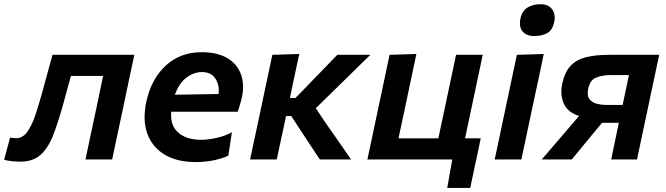

<svg xmlns="http://www.w3.org/2000/svg" viewBox="-62 -759 3170 914"><path d="M34.5 10.5Q16.5 10.5 -5.2 8.2Q-27 6 -42.5 2L-14 -104Q-6.5 -102.5 1.5 -101.8Q9.5 -101 14 -101Q46 -101 67.8 -131.2Q89.5 -161.5 105.5 -208.8Q121.5 -256 135.5 -307Q149 -356.5 162.5 -405Q176 -453.5 188 -498H577.5Q566 -444.5 554.8 -391.8Q543.5 -339 528.5 -266.5L518 -217Q504.5 -155 494 -104.5Q483.5 -54 472 0H345Q356.5 -54 367 -104.5Q377.5 -155 391 -217L401.5 -266.5Q409.5 -306 416.2 -337.5Q423 -369 429 -397.5H275.5Q266 -362 256 -326.2Q246 -290.5 237.5 -258Q215 -177.5 191.8 -117Q168.5 -56.5 132.2 -23Q96 10.5 34.5 10.5Z M869 12.5Q781.5 12.5 722.5 -22.5Q663.5 -57.5 639.8 -121.5Q616 -185.5 634 -272Q656.5 -380.5 725.8 -445.5Q795 -510.5 897.5 -510.5Q973.5 -510.5 1021.2 -481.8Q1069 -453 1086.2 -402Q1103.5 -351 1087 -284.5Q1079 -253.5 1069.5 -227H753Q747.5 -161.5 786.8 -127.5Q826 -93.5 895.5 -93.5Q928.5 -93.5 969 -102.5Q1009.5 -111.5 1042 -129.5L1025 -18.5Q1005 -7.5 962.8 2.5Q920.5 12.5 869 12.5ZM899.5 -416Q861 -416 825.8 -389.8Q790.5 -363.5 770.5 -308L978.5 -311.5Q983.5 -354.5 963 -385.2Q942.5 -416 899.5 -416Z M1128.5 0Q1140 -54 1150.8 -104.2Q1161.5 -154.5 1175 -217L1186.5 -272Q1201 -340 1212 -392Q1223 -444 1234.5 -498L1362.5 -502Q1351 -448.5 1340 -396.8Q1329 -345 1318 -292.5H1344.5L1414.5 -364.5Q1447 -398 1479.2 -431.2Q1511.5 -464.5 1543.5 -498H1701Q1655.5 -453.5 1610 -409Q1564.5 -364.5 1518.5 -319.5L1441.5 -244L1483.5 -180.5Q1515 -135.5 1546.8 -90Q1578.5 -44.5 1609.5 0H1460.5Q1439.5 -31.5 1418.5 -63.2Q1397.5 -95 1376.5 -127L1324.5 -206.5H1299.5L1297 -193Q1285.5 -140.5 1275.8 -95Q1266 -49.5 1255.5 0Z M2067 135.5 2091 0H1687Q1698.5 -54 1709.2 -104.5Q1720 -155 1733 -217L1743.5 -266.5Q1759 -339 1770 -391.8Q1781 -444.5 1792.5 -498L1920 -502Q1908.5 -447 1897.2 -393.2Q1886 -339.5 1870.5 -267L1860 -217Q1852.5 -182.5 1846.5 -154.5Q1840.5 -126.5 1835 -100.5H2025Q2030 -126 2036 -154.2Q2042 -182.5 2049.5 -217L2060 -266.5Q2075.5 -339 2086.5 -391.8Q2097.5 -444.5 2109 -498H2236Q2224.5 -444.5 2213.5 -391.8Q2202.5 -339 2187 -266.5L2176.5 -217Q2169 -182.5 2163.2 -154.2Q2157.5 -126 2152 -100.5H2226.5Q2220.5 -71.5 2213.8 -39.8Q2207 -8 2200.5 22Q2194.5 50.5 2188.5 78.8Q2182.5 107 2176.5 135.5Z M2293 0Q2304.5 -54 2315.2 -104.5Q2326 -155 2339 -217L2349.5 -266.5Q2365 -339 2376 -391.8Q2387 -444.5 2398.5 -498L2526.5 -502Q2515 -446.5 2503.8 -393.5Q2492.5 -340.5 2476.5 -266.5L2466 -217Q2453 -155 2442.2 -104.5Q2431.5 -54 2420 0ZM2480.5 -587.5Q2444 -587.5 2425.8 -609.2Q2407.5 -631 2415.5 -671Q2423.5 -707.5 2449.2 -723.2Q2475 -739 2511.5 -739Q2548.5 -739 2566.2 -714.8Q2584 -690.5 2576.5 -655.5Q2568.5 -615.5 2543.2 -601.5Q2518 -587.5 2480.5 -587.5Z M2517 0Q2548.5 -36.5 2580 -73.2Q2611.5 -110 2642 -145.5L2694.5 -207Q2640 -224.5 2621.8 -266.2Q2603.5 -308 2614.5 -360.5Q2626 -414.5 2653.2 -444.5Q2680.5 -474.5 2725.8 -486.2Q2771 -498 2837 -498H3076Q3064.5 -444 3053.5 -391.8Q3042.5 -339.5 3027 -267L3016.5 -217Q3003 -155 2992.5 -104.5Q2982 -54 2970.5 0H2847.5Q2856.5 -43.5 2865.2 -84.8Q2874 -126 2884 -174.5H2804L2770 -133.5Q2743 -100.5 2715 -66.8Q2687 -33 2660 0ZM2822 -259.5H2902L2903.5 -267Q2911.5 -305 2918.5 -337.5Q2925.5 -370 2932 -401.5H2841.5Q2808 -401.5 2777.8 -390.5Q2747.5 -379.5 2738.5 -338Q2731 -303.5 2744.2 -286.8Q2757.5 -270 2779.8 -264.8Q2802 -259.5 2822 -259.5Z"/></svg>

Font: Commissioner SemiBold
Style: Italic
Weight: 600
Italic angle: -12°
Designer: Kostas Bartsokas
Foundry: Kostas Bartsokas
Version: Version 1.000; ttfautohint (v1.8.3)